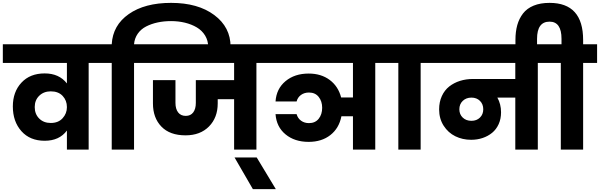

<svg xmlns="http://www.w3.org/2000/svg" viewBox="-37 -1051 4215 1349"><path d="M319.8 -187Q372.6 -187 402.8 -220.2Q433.1 -253.4 433.1 -297.9V-298.8Q433.1 -345.2 403.1 -377.2Q373 -409.2 319.8 -409.2Q270.5 -409.2 238.8 -378.4Q207 -347.7 207 -298.8Q207 -249.5 238.3 -218.3Q269.5 -187 319.8 -187ZM684.1 -608.9H585.9V0H433.1V-133.8Q379.9 -62 276.9 -62Q173.3 -62 113.3 -129.6Q53.2 -197.3 53.2 -303.2Q53.2 -405.3 113.5 -470.2Q173.8 -535.2 276.9 -535.2Q378.4 -535.2 433.1 -464.8V-608.9H-17.1V-740.2H684.1Z M904.8 -608.9V0H748V-608.9H649.9V-740.2H748Q755.4 -873.5 867.7 -952.1Q980 -1030.8 1165 -1030.8Q1354 -1030.8 1468.5 -945.3Q1583 -859.9 1583 -723.1V-705.1H1425.8V-720.2Q1425.8 -765.6 1404.1 -801.3Q1382.3 -836.9 1345.5 -858.6Q1308.6 -880.4 1262.5 -891.6Q1216.3 -902.8 1165 -902.8Q1114.7 -902.8 1070.6 -893.3Q1026.4 -883.8 989.7 -865Q953.1 -846.2 930.7 -814Q908.2 -781.7 904.8 -740.2H1002.9V-608.9Z M968.8 -608.9V-740.2H1862.8V-608.9H1764.6V0H1607.9V-354H1492.7V-324.2Q1492.7 -224.6 1431.4 -162.4Q1370.1 -100.1 1266.6 -100.1Q1156.2 -100.1 1096.9 -161.6Q1037.6 -223.1 1037.6 -324.2V-487.8H1195.8V-328.1Q1195.8 -285.6 1214.6 -261.2Q1233.4 -236.8 1268.1 -236.8Q1302.2 -236.8 1320.6 -261.2Q1338.9 -285.6 1338.9 -328.1V-487.8H1607.9V-608.9Z M1739.7 277.8 1610.8 55.2H1766.6L1900.9 277.8Z M1828.6 -608.9V-740.2H2697.8V-608.9H2599.6V0H2442.9V-233.9H2361.8Q2345.2 -149.9 2284.2 -102.1Q2223.1 -54.2 2131.8 -54.2Q2033.2 -54.2 1969.2 -106.9Q1905.3 -159.7 1898.9 -249H2046.9Q2055.2 -219.7 2078.4 -202.9Q2101.6 -186 2133.8 -186Q2177.7 -186 2202.1 -216.6Q2226.6 -247.1 2226.6 -293.9Q2226.6 -339.4 2202.1 -370.1Q2177.7 -400.9 2133.8 -400.9Q2101.1 -400.9 2077.6 -383.8Q2054.2 -366.7 2046.9 -337.9H1898.9Q1904.8 -427.2 1969 -480.7Q2033.2 -534.2 2131.8 -534.2Q2219.2 -534.2 2279.3 -489.5Q2339.4 -444.8 2359.9 -366.2H2442.9V-608.9Z M2761.7 0V-608.9H2663.6V-740.2H3016.6V-608.9H2918.5V0Z M3275.4 -202.1Q3312 -202.1 3335.2 -224.9Q3358.4 -247.6 3358.4 -283.2Q3358.4 -319.3 3335.2 -342.3Q3312 -365.2 3275.4 -365.2Q3238.3 -365.2 3214.4 -342.3Q3190.4 -319.3 3190.4 -283.2Q3190.4 -247.6 3214.1 -224.9Q3237.8 -202.1 3275.4 -202.1ZM2982.4 -608.9V-740.2H3839.4V-608.9H3741.7V0H3583.5V-365.2H3457.5Q3483.4 -319.3 3483.4 -262.2Q3483.4 -215.8 3466.6 -178.7Q3449.7 -141.6 3420.7 -117.9Q3391.6 -94.2 3354 -81.5Q3316.4 -68.8 3273.4 -68.8Q3212.9 -68.8 3162.4 -93.5Q3111.8 -118.2 3080.1 -167.7Q3048.3 -217.3 3048.3 -282.2Q3048.3 -334.5 3067.4 -376Q3086.4 -417.5 3119.4 -443.4Q3152.3 -469.2 3194.8 -482.7Q3237.3 -496.1 3286.6 -496.1H3583.5V-608.9Z M3584.5 -705.1V-770Q3584.5 -828.6 3597.4 -874.8Q3610.4 -920.9 3637.9 -956.5Q3665.5 -992.2 3712.6 -1011.5Q3759.8 -1030.8 3824.2 -1030.8Q4060.1 -1030.8 4060.1 -770V-740.2H4158.2V-608.9H4060.1V0H3903.3V-608.9H3805.2V-740.2H3908.2V-777.8Q3908.2 -898.9 3824.2 -898.9Q3736.3 -898.9 3736.3 -777.8V-705.1Z"/></svg>

Font: SVN-Poppins
Style: Bold
Weight: 700
Designer: Ninad Kale (Devanagari), Jonny Pinhorn (Latin)
Foundry: Indian Type Foundry
Version: Version 3.200;PS 1.000;hotconv 16.6.54;makeotf.lib2.5.65590